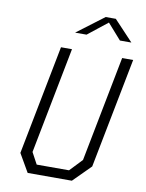

<svg xmlns="http://www.w3.org/2000/svg" viewBox="-100 -1012 820 1082"><g transform="rotate(10 310.0 -471.0)"><path d="M135 0H388L487 -99L610 -730H547L429.5 -126L362 -55H177L141.5 -121L260 -730H197L75 -104ZM261 -825H326.5L439 -914L517.5 -825H583L473.5 -941.5H415.5Z"/></g></svg>

Font: Monaspace Krypton ExtraLight
Style: Italic
Weight: 200
Italic angle: -11°
Designer: Riley Cran & the Lettermatic Team
Foundry: Lettermatic
Version: Version 1.101 (Monaspace Krypton)